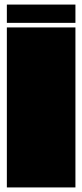

<svg xmlns="http://www.w3.org/2000/svg" viewBox="-20 -820 360 840"><path d="M10 0V-700H310V0ZM10 -800H310V-720H10Z"/></svg>

Font: Badeen Display
Style: Regular
Weight: 400
Version: Version 1.000; ttfautohint (v1.8.4.7-5d5b)